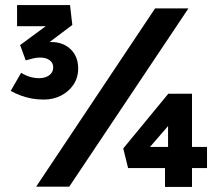

<svg xmlns="http://www.w3.org/2000/svg" viewBox="-20 -733 871 754"><path d="M22 -376 63 -447Q81 -436 98.5 -431Q116 -426 134 -426Q158 -426 173.5 -437.5Q189 -449 189 -469Q189 -486 175 -496.5Q161 -507 137 -507Q124 -507 109.5 -503.5Q95 -500 81 -496L59 -556L188 -651L200 -630H47V-713H255L264 -635L151 -550L143 -557Q152 -562 162.5 -565Q173 -568 180 -568Q228 -568 257.5 -539.5Q287 -511 287 -464Q287 -428 268.5 -400.5Q250 -373 219.5 -357.5Q189 -342 152 -342Q127 -342 105 -346Q83 -350 62.5 -357.5Q42 -365 22 -376ZM122 0 589 -700H720L252 0ZM734 -156H793V-73H734V1H628V-73H483L464 -150L641 -365H734ZM640 -156V-238L569 -156Z"/></svg>

Font: Our Lexend SemiBold
Style: Regular
Weight: 600
Designer: Bonnie Shaver-Troup, Thomas Jockin
Foundry: Lexend
Version: Version 1.007